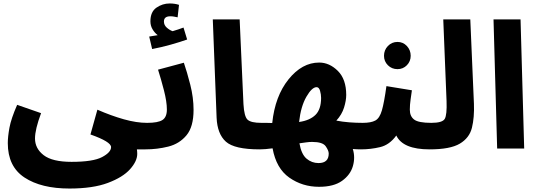

<svg xmlns="http://www.w3.org/2000/svg" viewBox="-20 -857 3101 1108"><path d="M25 -31Q25 104 121.5 167.5Q218 231 381 231Q516 231 602.5 198.5Q689 166 730.5 119.5Q772 73 772 31Q772 25 771.5 18.5Q771 12 770 5H819Q862 5 885 -16.5Q908 -38 908 -73Q908 -104 889.5 -126Q871 -148 829 -148Q768 -148 695 -168.5Q622 -189 542 -224L502 -81Q621 -39 621 -8Q621 22 569 49.5Q517 77 393 77Q282 77 232 38.5Q182 0 182 -58Q182 -110 217 -204L79 -252Q44 -172 34.5 -120Q25 -68 25 -31Z M819 5Q887 5 951 -11Q1015 -27 1056 -76Q1097 -125 1097 -223Q1097 -294 1078 -368.5Q1059 -443 1041 -495L892 -455Q909 -402 926 -336Q943 -270 943 -225Q943 -181 917.5 -164.5Q892 -148 829 -148ZM1060 -629 1039 -698Q1010 -687 976 -677Q959 -683 942.5 -697.5Q926 -712 926 -733Q926 -763 963 -763Q975 -763 985 -761Q995 -759 1005 -757L1013 -829Q989 -837 959 -837Q918 -837 883 -813Q848 -789 848 -734Q848 -709 860 -688.5Q872 -668 890 -654Q871 -651 841 -646L858 -574Q911 -584 966 -599.5Q1021 -615 1060 -629Z M1478 5Q1522 5 1545 -16.5Q1568 -38 1568 -73Q1568 -104 1549.5 -126Q1531 -148 1488 -148Q1428 -148 1408.5 -166.5Q1389 -185 1385 -256L1363 -745H1208L1230 -178Q1234 -84 1283.5 -39.5Q1333 5 1478 5Z M2063 5Q2107 5 2130 -16.5Q2153 -38 2153 -73Q2153 -104 2134 -126Q2115 -148 2073 -148Q2035 -148 1996 -151Q1957 -154 1921 -161Q1953 -196 1965.5 -236.5Q1978 -277 1978 -309Q1978 -400 1929.5 -448Q1881 -496 1822 -496Q1723 -496 1645 -399Q1567 -302 1551 -147Q1533 -148 1516.5 -148Q1500 -148 1489 -148L1479 5Q1509 5 1553 -1Q1574 115 1649.5 168Q1725 221 1821 221Q1906 221 1954 186.5Q2002 152 2016.5 101.5Q2031 51 2016 3Q2042 5 2063 5ZM1807 -354Q1821 -354 1827 -333Q1833 -312 1833 -292Q1833 -226 1800.5 -194Q1768 -162 1706 -153Q1716 -243 1748 -298.5Q1780 -354 1807 -354ZM1781 -38Q1842 -38 1859.5 -13Q1877 12 1877 29Q1877 84 1818 84Q1779 84 1749 58.5Q1719 33 1708 -30Q1729 -33 1747.5 -35.5Q1766 -38 1781 -38Z M2548 -73Q2548 -104 2529.5 -126Q2511 -148 2469 -148Q2395 -148 2370 -167Q2345 -186 2345 -224Q2345 -252 2349.5 -283Q2354 -314 2357 -336L2210 -360Q2197 -266 2184 -220.5Q2171 -175 2146 -161.5Q2121 -148 2073 -148L2063 5Q2119 5 2173.5 -8Q2228 -21 2267 -75Q2305 5 2459 5Q2503 5 2525.5 -16.5Q2548 -38 2548 -73ZM2274 -458Q2306 -458 2328 -480.5Q2350 -503 2350 -535Q2350 -568 2328 -591.5Q2306 -615 2274 -615Q2241 -615 2218.5 -591.5Q2196 -568 2196 -535Q2196 -503 2218.5 -480.5Q2241 -458 2274 -458Z M2459 5Q2578 5 2633.5 -28Q2689 -61 2703.5 -120Q2718 -179 2715 -258L2694 -745H2538L2557 -274Q2560 -194 2546.5 -171Q2533 -148 2469 -148Z M2849 0 2828 -745H2984L3005 0Z"/></svg>

Font: Noto Sans Arabic Extra
Style: Regular
Weight: 800
Designer: Nadine Chahine - Monotype Design Team
Foundry: Monotype Imaging Inc.
Version: Version 1.902